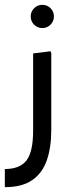

<svg xmlns="http://www.w3.org/2000/svg" viewBox="-20 -574 287 794"><path d="M0 200V125Q62 125 89.5 89.5Q117 54 117 -35V-353L189 -362L192 -354V-35Q192 36 173.5 89Q155 142 113 171Q71 200 0 200ZM155 -458Q135 -458 121 -472Q107 -486 107 -506Q107 -526 121 -540Q135 -554 155 -554Q175 -554 189 -540Q203 -526 203 -506Q203 -486 189 -472Q175 -458 155 -458Z"/></svg>

Font: Fustat
Style: Regular
Weight: 400
Designer: Mohamed Gaber, Khaled Hosny, Laura Garcia Mut
Foundry: Kief Type Foundry, Alif Type Foundry, Hard Type Foundry
Version: Version 1.007